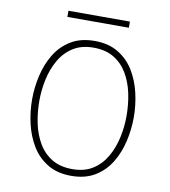

<svg xmlns="http://www.w3.org/2000/svg" viewBox="-92 -924 900 1015"><g transform="rotate(10 358.0 -416.5)"><path d="M358 12Q283 12 230.8 -19.8Q178.5 -51.5 146.5 -104.2Q114.5 -157 99.8 -221Q85 -285 85 -350Q85 -415 99.8 -479Q114.5 -543 146.5 -595.8Q178.5 -648.5 230.8 -680.2Q283 -712 358 -712Q433 -712 485.2 -680.2Q537.5 -648.5 569.5 -595.8Q601.5 -543 616.2 -479Q631 -415 631 -350Q631 -285 616.2 -221Q601.5 -157 569.5 -104.2Q537.5 -51.5 485.2 -19.8Q433 12 358 12ZM358 -24Q423.5 -24 468.2 -53Q513 -82 540.2 -130Q567.5 -178 579.8 -235.5Q592 -293 592 -350Q592 -412.5 579.8 -470.8Q567.5 -529 540.2 -575.2Q513 -621.5 468.2 -648.8Q423.5 -676 358 -676Q293 -676 248 -647Q203 -618 175.8 -570Q148.5 -522 136.2 -464.5Q124 -407 124 -350Q124 -288 136.2 -229.5Q148.5 -171 175.8 -124.8Q203 -78.5 248 -51.2Q293 -24 358 -24ZM193 -812V-845H523V-812Z"/></g></svg>

Font: Overpass Thin
Style: Regular
Weight: 250
Designer: Delve Withrington, Dave Bailey, Thomas Jockin
Foundry: Delve Fonts LLC
Version: Version 4.000